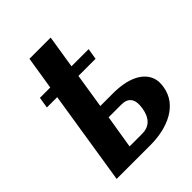

<svg xmlns="http://www.w3.org/2000/svg" viewBox="-214 -880 998 998"><g transform="rotate(-45 284.5 -381.0)"><path d="M62 -519H138L56 0H305C430 0 548 -50 566 -165C570 -189 570 -211 562 -232C538 -295 463 -328 357 -328H264L294 -519H420L430 -580H304L333 -762H177L148 -580H72ZM223 -72 253 -256H346C396 -256 420 -228 410 -165C400 -101 366 -72 316 -72Z"/></g></svg>

Font: Aerodynamic
Style: BdObl
Weight: 500
Designer: Google
Version: Version 2.000980; 2014